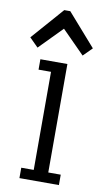

<svg xmlns="http://www.w3.org/2000/svg" viewBox="-92 -866 504 910"><g transform="rotate(10 160.0 -410.5)"><path d="M70 -522H130V-50H70V0H260V-50H200V-572H70ZM47 -624 155 -734 264 -624 306 -666 170 -821H141L5 -666Z"/></g></svg>

Font: Glegoo
Style: Regular
Weight: 400
Version: Version 2.0.1; ttfautohint (v0.9) -r 48 -G 60